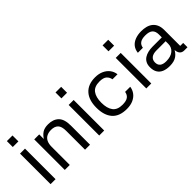

<svg xmlns="http://www.w3.org/2000/svg" viewBox="61 -1475 2244 2244"><g transform="rotate(-45 1183.0 -353.5)"><path d="M161 -505V0H78.7V-505ZM73.3 -717H166.3V-619.3H73.3Z M396 0H313.7V-505H396V-428.3Q419.7 -467.3 455.3 -491.5Q491 -515.7 552 -515.7Q635 -515.7 682.8 -469.5Q730.7 -423.3 730.7 -315.7V0H648.3V-312.7Q648.3 -385 618.3 -415Q588.3 -445 530.7 -445Q490 -445 459.7 -430Q429.3 -415 412.7 -382.8Q396 -350.7 396 -297.3Z M965 -505V0H882.7V-505ZM877.3 -717H970.3V-619.3H877.3Z M1331.3 10Q1209.3 10 1149 -58.5Q1088.7 -127 1088.7 -253Q1088.7 -379 1150.7 -447.3Q1212.7 -515.7 1329.3 -515.7Q1388 -515.7 1433.2 -495.3Q1478.3 -475 1506.3 -439Q1534.3 -403 1540 -355H1456.7Q1450.7 -393.7 1422.5 -419.2Q1394.3 -444.7 1330.3 -444.7Q1245.3 -444.7 1208.2 -394.5Q1171 -344.3 1171 -253Q1171 -161.7 1208.2 -111.3Q1245.3 -61 1330.3 -61Q1391.3 -61 1421 -82.5Q1450.7 -104 1457.3 -146.7H1541.7Q1536.3 -103.3 1510.5 -67.7Q1484.7 -32 1439.5 -11Q1394.3 10 1331.3 10Z M1743 -505V0H1660.7V-505ZM1655.3 -717H1748.3V-619.3H1655.3Z M2341.7 0H2288Q2251 0 2231 -25.2Q2211 -50.3 2210.3 -107.3L2220.7 -104Q2201.7 -52.3 2158.3 -21.2Q2115 10 2042.3 10Q1985.7 10 1946.2 -6.8Q1906.7 -23.7 1886.2 -58Q1865.7 -92.3 1865.7 -144.3Q1865.7 -185 1880.7 -213.7Q1895.7 -242.3 1922.5 -259.8Q1949.3 -277.3 1984.2 -285.5Q2019 -293.7 2058.3 -293.7H2211V-342Q2211 -395.3 2182.3 -421.2Q2153.7 -447 2089.7 -447Q2033 -447 2003.8 -426.2Q1974.7 -405.3 1968.7 -364.3H1885.7Q1890.7 -413 1917 -446.7Q1943.3 -480.3 1988.3 -498Q2033.3 -515.7 2092.7 -515.7Q2132 -515.7 2168 -506.8Q2204 -498 2232 -477Q2260 -456 2276.3 -421Q2292.7 -386 2292.7 -334V-71.3H2341.7ZM1947 -144Q1946.7 -101.3 1972.8 -80.2Q1999 -59 2051.7 -59Q2125.7 -59 2168.3 -93.8Q2211 -128.7 2211 -186.7V-230.3H2059.3Q2004.7 -230.3 1976.2 -208Q1947.7 -185.7 1947 -144Z"/></g></svg>

Font: 42dot Sans Light
Style: Regular
Weight: 300
Designer: 42dot
Version: Version 1.000